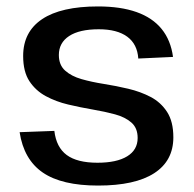

<svg xmlns="http://www.w3.org/2000/svg" viewBox="-20 -569 602 597"><path d="M285 8Q172 8 113 -32.5Q54 -73 41 -158L149 -162Q155 -111 187.5 -87Q220 -63 283 -63Q343 -63 375.5 -83Q408 -103 408 -140Q408 -171 388.5 -188Q369 -205 337.5 -213.5Q306 -222 268 -228.5Q230 -235 192 -244Q154 -253 122.5 -270Q91 -287 71.5 -316.5Q52 -346 52 -395Q52 -470 111 -509.5Q170 -549 285 -549Q355 -549 404.5 -531.5Q454 -514 482.5 -479Q511 -444 518 -392L410 -387Q407 -432 375.5 -455Q344 -478 287 -478Q227 -478 195 -457Q163 -436 163 -398Q163 -367 182.5 -349.5Q202 -332 233.5 -323Q265 -314 303 -308Q341 -302 379 -293Q417 -284 448.5 -267.5Q480 -251 499.5 -221Q519 -191 519 -142Q519 -69 459.5 -30.5Q400 8 285 8Z"/></svg>

Font: Pathway Extreme 8pt Thin 12pt Medium
Style: Regular
Weight: 500
Version: Version 1.001;gftools[0.9.26]